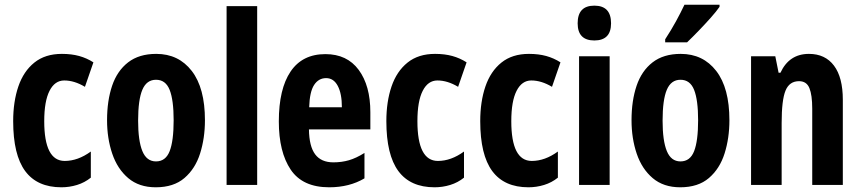

<svg xmlns="http://www.w3.org/2000/svg" viewBox="-20 -786 3657 816"><path d="M241 10Q138 10 87 -59Q36 -128 36 -271Q36 -354 58 -418.5Q80 -483 126 -520Q172 -557 243 -557Q284 -557 316.5 -548Q349 -539 377 -521L341 -417Q296 -444 253 -444Q213 -444 190.5 -400Q168 -356 168 -271Q168 -102 255 -102Q311 -102 366 -142V-31Q340 -10 307.5 0Q275 10 241 10Z M851 -275Q851 -199 830.5 -134Q810 -69 764 -29.5Q718 10 642 10Q571 10 525 -29Q479 -68 457 -133Q435 -198 435 -275Q435 -358 456.5 -421.5Q478 -485 524.5 -521Q571 -557 644 -557Q739 -557 795 -484.5Q851 -412 851 -275ZM567 -273Q567 -188 585 -144Q603 -100 643 -100Q684 -100 701 -143.5Q718 -187 718 -275Q718 -361 701 -404Q684 -447 643 -447Q603 -447 585 -404.5Q567 -362 567 -273Z M1073 0H943V-760H1073Z M1363 -556Q1455 -556 1504.5 -489Q1554 -422 1554 -309V-236H1293Q1294 -164 1319.5 -130Q1345 -96 1397 -96Q1432 -96 1463 -105Q1494 -114 1529 -136V-28Q1465 10 1379 10Q1266 10 1215.5 -65Q1165 -140 1165 -270Q1165 -408 1215 -482Q1265 -556 1363 -556ZM1366 -454Q1334 -454 1315 -425Q1296 -396 1294 -330H1433Q1433 -388 1415.5 -421Q1398 -454 1366 -454Z M1827 10Q1724 10 1673 -59Q1622 -128 1622 -271Q1622 -354 1644 -418.5Q1666 -483 1712 -520Q1758 -557 1829 -557Q1870 -557 1902.5 -548Q1935 -539 1963 -521L1927 -417Q1882 -444 1839 -444Q1799 -444 1776.5 -400Q1754 -356 1754 -271Q1754 -102 1841 -102Q1897 -102 1952 -142V-31Q1926 -10 1893.5 0Q1861 10 1827 10Z M2226 10Q2123 10 2072 -59Q2021 -128 2021 -271Q2021 -354 2043 -418.5Q2065 -483 2111 -520Q2157 -557 2228 -557Q2269 -557 2301.5 -548Q2334 -539 2362 -521L2326 -417Q2281 -444 2238 -444Q2198 -444 2175.5 -400Q2153 -356 2153 -271Q2153 -102 2240 -102Q2296 -102 2351 -142V-31Q2325 -10 2292.5 0Q2260 10 2226 10Z M2506 -762Q2577 -762 2577 -687Q2577 -614 2506 -614Q2435 -614 2435 -687Q2435 -762 2506 -762ZM2571 -547V0H2441V-547Z M3080 -275Q3080 -199 3059.5 -134Q3039 -69 2993 -29.5Q2947 10 2871 10Q2800 10 2754 -29Q2708 -68 2686 -133Q2664 -198 2664 -275Q2664 -358 2685.5 -421.5Q2707 -485 2753.5 -521Q2800 -557 2873 -557Q2968 -557 3024 -484.5Q3080 -412 3080 -275ZM2796 -273Q2796 -188 2814 -144Q2832 -100 2872 -100Q2913 -100 2930 -143.5Q2947 -187 2947 -275Q2947 -361 2930 -404Q2913 -447 2872 -447Q2832 -447 2814 -404.5Q2796 -362 2796 -273ZM3038 -757Q3025 -738 3001 -711Q2977 -684 2950 -656Q2923 -628 2900 -606H2807V-619Q2833 -659 2853 -695.5Q2873 -732 2889 -766H3038Z M3418 -557Q3487 -557 3524.5 -507Q3562 -457 3562 -362V0H3432V-324Q3432 -382 3420 -411.5Q3408 -441 3376 -441Q3335 -441 3318.5 -401Q3302 -361 3302 -263V0H3172V-547H3275L3289 -477H3297Q3334 -557 3418 -557Z"/></svg>

Font: Noto Sans Thai ExtCond
Style: Bold
Weight: 700
Width: 2
Designer: Monotype Design Team
Foundry: Monotype Imaging Inc.
Version: Version 2.002; ttfautohint (v1.8.4.7-5d5b)